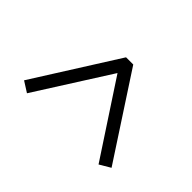

<svg xmlns="http://www.w3.org/2000/svg" viewBox="-127 -664 754 754"><g transform="rotate(-45 250.0 -287.0)"><path d="M93.8 -44.4 66.9 -89.8 373.5 -291 65.9 -486.3 93.8 -530.3 440.9 -311V-271Z"/></g></svg>

Font: Anaheim
Style: Regular
Weight: 400
Designer: Vernon Adams
Foundry: Vernon Adams
Version: Version 2.001